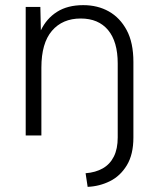

<svg xmlns="http://www.w3.org/2000/svg" viewBox="-20 -527 609 747"><path d="M80 -500H137L139 -409Q161 -455 202 -481Q243 -507 304 -507Q360 -507 403.5 -482.5Q447 -458 473 -409.5Q499 -361 499 -286V0H438V-280Q438 -365 400.5 -410Q363 -455 294 -455Q223 -455 182 -407Q141 -359 141 -264V0H80ZM438 8V-66H499V8Q499 74 473.5 116Q448 158 407.5 178Q367 198 321 200L313 147Q352 144 380 128Q408 112 423 82Q438 52 438 8Z"/></svg>

Font: Albert Sans Light
Style: Regular
Weight: 300
Designer: Andreas Rasmussen
Foundry: a.Foundry
Version: Version 1.025